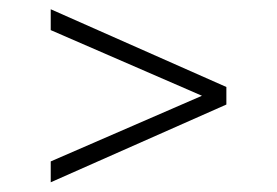

<svg xmlns="http://www.w3.org/2000/svg" viewBox="-20 -582 584 405"><path d="M87 -197.5V-241.5L406 -380L87 -518.5V-562.5L457.5 -398.5V-361.5Z"/></svg>

Font: Encode Sans SemiExpanded SemiExpanded ExtraLight
Style: Regular
Weight: 200
Width: 6
Designer: Multiple Designers
Foundry: Impallari Type
Version: Version 3.000; ttfautohint (v1.8.3) -l 8 -r 50 -G 200 -x 14 